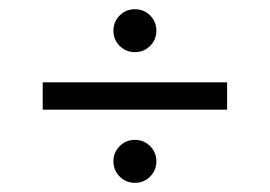

<svg xmlns="http://www.w3.org/2000/svg" viewBox="-20 -544 589 419"><path d="M73.2 -304.7V-364.3H475.6V-304.7ZM227.5 -477.1Q227.5 -496.6 241.2 -510.3Q254.9 -523.9 274.4 -523.9Q293.9 -523.9 307.6 -510.3Q321.3 -496.6 321.3 -477.1Q321.3 -457.5 307.6 -443.8Q293.9 -430.2 274.4 -430.2Q254.9 -430.2 241.2 -443.8Q227.5 -457.5 227.5 -477.1ZM227.5 -191.9Q227.5 -211.4 241.2 -225.1Q254.9 -238.8 274.4 -238.8Q293.9 -238.8 307.6 -225.1Q321.3 -211.4 321.3 -191.9Q321.3 -172.4 307.6 -158.7Q293.9 -145 274.4 -145Q254.9 -145 241.2 -158.7Q227.5 -172.4 227.5 -191.9Z"/></svg>

Font: Crushed
Style: Regular
Weight: 400
Width: 3
Designer: Astigmatic (AOETI)
Foundry: Astigmatic (AOETI)
Version: Version 001.001